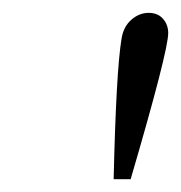

<svg xmlns="http://www.w3.org/2000/svg" viewBox="-20 -722 280 297"><path d="M155.8 -444.8Q159.7 -612.3 168 -662.1Q170.9 -680.7 183.1 -691.4Q195.3 -702.1 210 -702.1Q224.1 -702.1 232.2 -692.9Q240.2 -683.6 240.2 -670.9Q240.2 -643.1 182.1 -444.8Z"/></svg>

Font: Dehuti
Style: Bold-Italic
Weight: 700
Version: Version 1.2